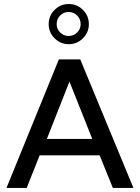

<svg xmlns="http://www.w3.org/2000/svg" viewBox="-20 -918 684 938"><path d="M11.7 0 267.6 -627.9H372.1L631.8 0H531.2L466.8 -159.2H173.8L110.4 0ZM209 -239.3H430.7L319.3 -519.5ZM315.4 -702.1Q275.4 -702.1 246.6 -731Q217.8 -759.8 217.8 -799.8Q217.8 -840.8 246.6 -869.6Q275.4 -898.4 315.4 -898.4Q356.4 -898.4 385.3 -869.6Q414.1 -840.8 414.1 -799.8Q414.1 -759.8 385.3 -731Q356.4 -702.1 315.4 -702.1ZM315.4 -742.2Q339.8 -742.2 356.9 -759.3Q374 -776.4 374 -799.8Q374 -825.2 356.9 -842.3Q339.8 -859.4 315.4 -859.4Q291 -859.4 273.9 -842.3Q256.8 -825.2 256.8 -799.8Q256.8 -776.4 273.9 -759.3Q291 -742.2 315.4 -742.2Z"/></svg>

Font: Padauk Book
Style: Regular
Weight: 400
Designer: Debbi Hosken, Becca Hirsbrunner Spalinger
Foundry: SIL International
Version: Version 5.000